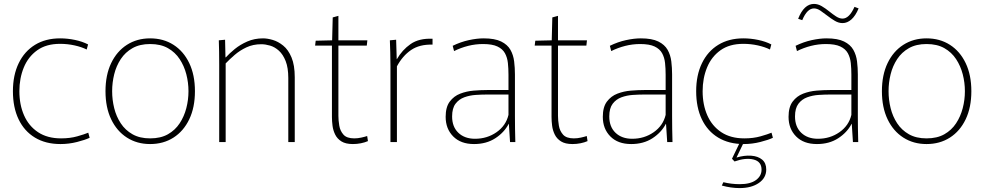

<svg xmlns="http://www.w3.org/2000/svg" viewBox="-20 -726 5027 981"><path d="M289 10Q213 10 158.5 -23Q104 -56 75 -116.5Q46 -177 46 -260Q46 -342 75.5 -403Q105 -464 159 -497Q213 -530 287 -530Q325 -530 363 -522Q401 -514 430 -499L423 -473Q397 -486 361 -494Q325 -502 287 -502Q216 -502 170 -469Q124 -436 101.5 -381Q79 -326 79 -260Q79 -191 103 -136.5Q127 -82 174.5 -50.5Q222 -19 292 -19Q338 -19 375 -29.5Q412 -40 431 -48L438 -22Q415 -11 373.5 -0.5Q332 10 289 10Z M747 10Q680 10 628.5 -23Q577 -56 548 -116.5Q519 -177 519 -260Q519 -343 548 -403.5Q577 -464 628.5 -497Q680 -530 747 -530Q815 -530 866.5 -497Q918 -464 947 -403.5Q976 -343 976 -260Q976 -177 947 -116.5Q918 -56 866.5 -23Q815 10 747 10ZM747 -19Q801 -19 838 -40Q875 -61 898 -96Q921 -131 932 -173.5Q943 -216 943 -260Q943 -304 932 -346.5Q921 -389 898 -424Q875 -459 838 -480Q801 -501 747 -501Q694 -501 657 -480Q620 -459 597 -424Q574 -389 563.5 -346.5Q553 -304 553 -260Q553 -216 563.5 -173.5Q574 -131 597 -96Q620 -61 657 -40Q694 -19 747 -19Z M1100 -395Q1100 -433 1099.5 -462Q1099 -491 1098 -520L1130 -523L1132 -433H1134Q1152 -453 1179.5 -475.5Q1207 -498 1243.5 -514Q1280 -530 1324 -530Q1346 -530 1373.5 -522Q1401 -514 1427 -493Q1453 -472 1469.5 -432.5Q1486 -393 1486 -331V0H1453V-327Q1453 -380 1439.5 -414Q1426 -448 1405 -467Q1384 -486 1360 -493Q1336 -500 1315 -500Q1273 -500 1239 -484Q1205 -468 1178.5 -445Q1152 -422 1133 -402V0H1100Z M1783 10Q1746 10 1724.5 -3.5Q1703 -17 1692.5 -38.5Q1682 -60 1679 -83.5Q1676 -107 1676 -128V-493H1590L1593 -518L1677 -520L1680 -637L1709 -645V-520H1857L1854 -493H1709V-134Q1709 -111 1713.5 -84Q1718 -57 1735 -38Q1752 -19 1790 -19Q1808 -19 1826 -23Q1844 -27 1856 -31L1860 -5Q1844 2 1824 6Q1804 10 1783 10Z M1975 0V-388Q1975 -428 1974 -459Q1973 -490 1972 -520L2004 -523L2007 -424H2008Q2035 -471 2078 -501Q2121 -531 2190 -528V-498Q2124 -500 2080.5 -470.5Q2037 -441 2008 -387V0Z M2402 10Q2334 10 2295.5 -29Q2257 -68 2257 -129Q2257 -179 2278 -207Q2299 -235 2331.5 -247.5Q2364 -260 2400.5 -263Q2437 -266 2468 -266H2578V-344Q2578 -376 2575 -404Q2572 -432 2560 -454Q2548 -476 2521.5 -488.5Q2495 -501 2448 -501Q2409 -501 2371.5 -491.5Q2334 -482 2300 -465L2293 -492Q2334 -512 2375.5 -521Q2417 -530 2451 -530Q2508 -530 2540.5 -514Q2573 -498 2588 -471.5Q2603 -445 2607 -412Q2611 -379 2611 -346V-133Q2611 -104 2611.5 -67.5Q2612 -31 2613 0H2586L2580 -93H2579Q2556 -49 2510.5 -19.5Q2465 10 2402 10ZM2407 -17Q2469 -17 2517 -50.5Q2565 -84 2578 -139V-243H2468Q2442 -243 2411 -241Q2380 -239 2352.5 -229Q2325 -219 2307.5 -196Q2290 -173 2290 -131Q2290 -78 2322 -47.5Q2354 -17 2407 -17Z M2905 10Q2868 10 2846.5 -3.5Q2825 -17 2814.5 -38.5Q2804 -60 2801 -83.5Q2798 -107 2798 -128V-493H2712L2715 -518L2799 -520L2802 -637L2831 -645V-520H2979L2976 -493H2831V-134Q2831 -111 2835.5 -84Q2840 -57 2857 -38Q2874 -19 2912 -19Q2930 -19 2948 -23Q2966 -27 2978 -31L2982 -5Q2966 2 2946 6Q2926 10 2905 10Z M3205 10Q3137 10 3098.5 -29Q3060 -68 3060 -129Q3060 -179 3081 -207Q3102 -235 3134.5 -247.5Q3167 -260 3203.5 -263Q3240 -266 3271 -266H3381V-344Q3381 -376 3378 -404Q3375 -432 3363 -454Q3351 -476 3324.5 -488.5Q3298 -501 3251 -501Q3212 -501 3174.5 -491.5Q3137 -482 3103 -465L3096 -492Q3137 -512 3178.5 -521Q3220 -530 3254 -530Q3311 -530 3343.5 -514Q3376 -498 3391 -471.5Q3406 -445 3410 -412Q3414 -379 3414 -346V-133Q3414 -104 3414.5 -67.5Q3415 -31 3416 0H3389L3383 -93H3382Q3359 -49 3313.5 -19.5Q3268 10 3205 10ZM3210 -17Q3272 -17 3320 -50.5Q3368 -84 3381 -139V-243H3271Q3245 -243 3214 -241Q3183 -239 3155.5 -229Q3128 -219 3110.5 -196Q3093 -173 3093 -131Q3093 -78 3125 -47.5Q3157 -17 3210 -17Z M3780 10Q3704 10 3649.5 -23Q3595 -56 3566 -116.5Q3537 -177 3537 -260Q3537 -342 3566.5 -403Q3596 -464 3650 -497Q3704 -530 3778 -530Q3816 -530 3854 -522Q3892 -514 3921 -499L3914 -473Q3888 -486 3852 -494Q3816 -502 3778 -502Q3707 -502 3661 -469Q3615 -436 3592.5 -381Q3570 -326 3570 -260Q3570 -191 3594 -136.5Q3618 -82 3665.5 -50.5Q3713 -19 3783 -19Q3829 -19 3866 -29.5Q3903 -40 3922 -48L3929 -22Q3906 -11 3864.5 -0.5Q3823 10 3780 10ZM3759 235Q3715 235 3668 222L3676 205Q3717 215 3760 215Q3814 215 3842.5 194Q3871 173 3871 141Q3871 99 3830 89Q3789 79 3733 99L3720 85L3761 0H3781L3743 79Q3783 67 3818 69.5Q3853 72 3874 89.5Q3895 107 3895 140Q3895 183 3857 209Q3819 235 3759 235Z M4154 10Q4086 10 4047.5 -29Q4009 -68 4009 -129Q4009 -179 4030 -207Q4051 -235 4083.5 -247.5Q4116 -260 4152.5 -263Q4189 -266 4220 -266H4330V-344Q4330 -376 4327 -404Q4324 -432 4312 -454Q4300 -476 4273.5 -488.5Q4247 -501 4200 -501Q4161 -501 4123.5 -491.5Q4086 -482 4052 -465L4045 -492Q4086 -512 4127.5 -521Q4169 -530 4203 -530Q4260 -530 4292.5 -514Q4325 -498 4340 -471.5Q4355 -445 4359 -412Q4363 -379 4363 -346V-133Q4363 -104 4363.5 -67.5Q4364 -31 4365 0H4338L4332 -93H4331Q4308 -49 4262.5 -19.5Q4217 10 4154 10ZM4159 -17Q4221 -17 4269 -50.5Q4317 -84 4330 -139V-243H4220Q4194 -243 4163 -241Q4132 -239 4104.5 -229Q4077 -219 4059.5 -196Q4042 -173 4042 -131Q4042 -78 4074 -47.5Q4106 -17 4159 -17ZM4346 -691 4367 -683Q4351 -645 4330 -626.5Q4309 -608 4285 -608Q4265 -608 4245.5 -619.5Q4226 -631 4207.5 -645.5Q4189 -660 4172 -671.5Q4155 -683 4139 -683Q4104 -683 4079 -623L4058 -630Q4088 -706 4139 -706Q4159 -706 4178.5 -694.5Q4198 -683 4216.5 -668Q4235 -653 4252 -642Q4269 -631 4285 -631Q4319 -631 4346 -691Z M4714 10Q4647 10 4595.5 -23Q4544 -56 4515 -116.5Q4486 -177 4486 -260Q4486 -343 4515 -403.5Q4544 -464 4595.5 -497Q4647 -530 4714 -530Q4782 -530 4833.5 -497Q4885 -464 4914 -403.5Q4943 -343 4943 -260Q4943 -177 4914 -116.5Q4885 -56 4833.5 -23Q4782 10 4714 10ZM4714 -19Q4768 -19 4805 -40Q4842 -61 4865 -96Q4888 -131 4899 -173.5Q4910 -216 4910 -260Q4910 -304 4899 -346.5Q4888 -389 4865 -424Q4842 -459 4805 -480Q4768 -501 4714 -501Q4661 -501 4624 -480Q4587 -459 4564 -424Q4541 -389 4530.5 -346.5Q4520 -304 4520 -260Q4520 -216 4530.5 -173.5Q4541 -131 4564 -96Q4587 -61 4624 -40Q4661 -19 4714 -19Z"/></svg>

Font: Murecho ExtraLight
Style: Regular
Weight: 200
Designer: Neil Summerour
Foundry: Positype
Version: Version 1.010; ttfautohint (v1.8.3)